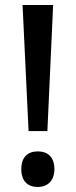

<svg xmlns="http://www.w3.org/2000/svg" viewBox="-20 -734 302 766"><path d="M169 -211 192 -714H70L94 -211ZM65 -59C65 -10 92 12 131 12C167 12 197 -10 197 -59C197 -110 168 -130 131 -130C92 -130 65 -109 65 -59Z"/></svg>

Font: Noto Sans Arabic UI SmCn Md
Style: Regular
Weight: 500
Width: 4
Designer: Monotype Design Team, Nadine Chahine and Nizar Qandah
Foundry: Monotype Imaging Inc.
Version: Version 2.010